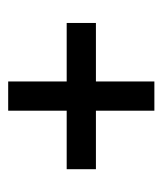

<svg xmlns="http://www.w3.org/2000/svg" viewBox="16 -556 397 469"><g transform="rotate(-90 214.5 -321.5)"><path d="M178.6 -500H250V-357.1H392.9V-285.7H250V-142.9H178.6V-285.7H35.7V-357.1H178.6Z"/></g></svg>

Font: Aire Exterior
Style: Regular
Weight: 400
Width: 4
Designer: Jayvee Enaguas (HarvettFox96)
Version: 20190503.02